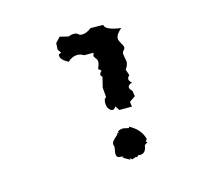

<svg xmlns="http://www.w3.org/2000/svg" viewBox="-66 -519 577 534"><g transform="rotate(-15 222.0 -252.5)"><path d="M267.6 -147.5V-151.4Q298.8 -135.7 307.1 -106L302.2 -98.1L307.6 -97.2L297.4 -90.3Q294.9 -67.4 277.8 -67.4L272 -67.9L268.1 -63.5L263.7 -64.9L253.9 -61L248 -65.9V-61.5L228.5 -72.8L232.4 -75.2L221.7 -76.7Q211.9 -76.7 211.9 -89.4L214.8 -107.4L212.9 -114.7Q212.9 -119.6 215.6 -123.3Q218.3 -127 221.4 -129.9Q224.6 -132.8 228 -135.7Q231.4 -138.7 232.9 -143.1L236.8 -142.6L234.9 -146Q241.2 -150.9 251.5 -150.9ZM272 -443.4Q273.4 -427.7 318.4 -421.9Q301.3 -407.7 301.3 -396Q301.3 -392.6 303 -388.7Q304.7 -384.8 306.9 -381.1Q309.1 -377.4 310.8 -374Q312.5 -370.6 312.5 -368.2Q312.5 -363.3 308.6 -360.1Q304.7 -356.9 304.7 -350.1L308.6 -328.1Q308.6 -317.9 300.3 -306.6L306.2 -289.6Q300.3 -284.2 300.3 -279.8Q300.3 -273.9 308.1 -267.6Q295.9 -264.2 295.9 -256.8Q295.9 -251.5 303.2 -245.1L305.7 -229L288.6 -217.3L290.5 -203.1H254.4L245.6 -215.8Q242.2 -208 236.8 -208Q231 -208 226.1 -214.4Q221.2 -220.7 221.2 -231.9Q221.2 -245.6 228 -246.6L225.6 -274.9L232.9 -304.7Q228.5 -307.6 228.5 -311Q228.5 -316.4 234.9 -321.3L226.6 -328.6Q232.4 -340.8 232.4 -348.6Q232.4 -352.1 231 -354.5Q229.5 -356.9 228 -358.9Q226.6 -360.8 225.1 -362.8Q223.6 -364.7 223.6 -367.7L226.1 -375.5H199.2Q189.5 -381.3 180.2 -381.3Q166.5 -381.3 152.8 -369.1Q131.3 -380.4 131.3 -392.1L131.8 -396L139.2 -398.9L131.8 -409.7L132.8 -428.2L146.5 -442.9L171.4 -437Q177.7 -440.4 187 -440.4Q194.3 -440.4 198.2 -436.5Q202.1 -432.6 208.5 -432.6Q221.7 -432.6 235.8 -443.8Z"/></g></svg>

Font: Truetypewriter PolyglOTT
Style: Regular
Weight: 400
Designer: Sergey Beatoff a.k.a. Sam_T
Version: Version 3.76